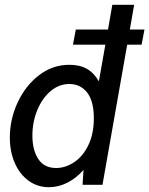

<svg xmlns="http://www.w3.org/2000/svg" viewBox="-20 -770 622 800"><path d="M570 -584H510L407 0H324L328 -62Q297 -27 260 -8.5Q223 10 184 10Q136 10 99 -17Q62 -44 41.5 -91Q21 -138 21 -197Q21 -273 53.5 -343Q86 -413 142.5 -456.5Q199 -500 269 -500Q312 -500 341.5 -483.5Q371 -467 392 -431L419 -584H284L296 -647H430L448 -750H539L521 -647H582ZM371 -277Q371 -349 343 -384.5Q315 -420 269 -420Q226 -420 191 -390.5Q156 -361 135.5 -311.5Q115 -262 115 -205Q115 -145 139.5 -107.5Q164 -70 214 -70Q253 -70 289.5 -94.5Q326 -119 348.5 -166Q371 -213 371 -277Z"/></svg>

Font: Cabin
Style: Italic
Weight: 400
Italic angle: -7°
Designer: Pablo Impallari
Foundry: Pablo Impallari. http://www.impallari.com Igino Marini. http://www.ikern.com
Version: Version 2.200